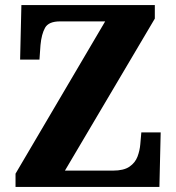

<svg xmlns="http://www.w3.org/2000/svg" viewBox="-20 -734 693 754"><path d="M41 0V-52L393 -650H216Q171 -650 157 -625Q143 -600 139 -557L135 -500H59L64 -714H588V-661L235 -64H424Q466 -64 488.5 -79.5Q511 -95 520 -119Q529 -143 531 -168L535 -214H611L606 0Z"/></svg>

Font: Noto Serif Khmer SemiCondensed ExtraBold
Style: Regular
Weight: 800
Width: 4
Designer: Danh Hong and the Monotype Design Team
Foundry: Monotype Imaging Inc.
Version: Version 2.004